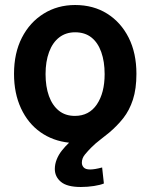

<svg xmlns="http://www.w3.org/2000/svg" viewBox="-20 -558 600 767"><path d="M303 189Q248 189 223.5 168.5Q199 148 199 117Q199 98 206.5 79Q214 60 227.5 43Q241 26 256 12Q191 5 141.5 -30Q92 -65 64 -125Q36 -185 36 -263Q36 -346 67.5 -407.5Q99 -469 154.5 -503.5Q210 -538 280 -538Q353 -538 408 -503.5Q463 -469 494 -407.5Q525 -346 525 -263Q525 -203 511 -160Q497 -117 472.5 -86Q448 -55 416 -28Q398 -13 380 0.5Q362 14 344 32Q332 44 319.5 59Q307 74 307 92Q307 103 314.5 111Q322 119 340 119Q349 119 361 117Q373 115 388 111L395 175Q381 181 355.5 185Q330 189 303 189ZM279 -95Q336 -95 367 -141Q398 -187 398 -262Q398 -312 384.5 -350Q371 -388 345 -408.5Q319 -429 280 -429Q243 -429 216.5 -408.5Q190 -388 176 -350Q162 -312 162 -262Q162 -212 175.5 -174.5Q189 -137 215 -116Q241 -95 279 -95Z"/></svg>

Font: Ubuntu Sans Mono SemiBold
Style: Regular
Weight: 600
Monospace: yes
Designer: Dalton Maag Ltd
Foundry: Dalton Maag Ltd
Version: Version 1.006